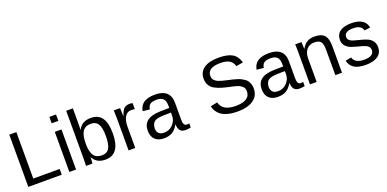

<svg xmlns="http://www.w3.org/2000/svg" viewBox="-7 -1546 4794 2377"><g transform="rotate(-20 2390.0 -357.5)"><path d="M523 0H82V-688H175V-76H523Z M711 -641H623V-725H711ZM711 0H623V-528H711Z M1292 -267Q1292 10 1098 10Q980 10 933 -82H932Q932 -78 930 -36Q928 -4 927 0H842Q845 -26 845 -109V-725H933V-518Q933 -501 931 -443H933Q979 -538 1098 -538Q1197 -538 1244.5 -471Q1292 -404 1292 -267ZM1200 -264Q1200 -374 1170.5 -422Q1141 -470 1075 -470Q1001 -470 967 -419.5Q933 -369 933 -258Q933 -153 966.5 -104Q1000 -55 1074 -55Q1141 -55 1170.5 -104Q1200 -153 1200 -264Z M1491 0H1403V-405Q1403 -460 1400 -528H1483Q1487 -448 1487 -420H1489Q1510 -488 1537 -513Q1564 -538 1615 -538Q1630 -538 1650 -533V-453Q1632 -458 1604 -458Q1549 -458 1520 -410.5Q1491 -363 1491 -275Z M1869 10Q1791 10 1750 -31.5Q1709 -73 1709 -147Q1709 -230 1764 -273.5Q1819 -317 1938 -320L2056 -322V-351Q2056 -415 2029 -443Q2002 -471 1943 -471Q1884 -471 1857 -451.5Q1830 -432 1825 -387L1733 -396Q1755 -538 1945 -538Q2044 -538 2094.5 -492.5Q2145 -447 2145 -360V-133Q2145 -92 2156 -73Q2167 -54 2194 -54Q2208 -54 2223 -58V-3Q2188 5 2155 5Q2107 5 2084.5 -20.5Q2062 -46 2059 -101H2056Q2023 -42 1978.5 -16Q1934 10 1869 10ZM1889 -56Q1959 -53 2008 -103.5Q2057 -154 2056 -217V-261L1960 -259Q1871 -257 1837.5 -232Q1804 -207 1800 -146Q1800 -103 1823 -79.5Q1846 -56 1889 -56Z M3122 -190Q3122 -95 3047.5 -42.5Q2973 10 2838 10Q2586 10 2546 -165L2637 -183Q2666 -63 2841 -63Q2932 -63 2981 -94Q3030 -125 3030 -185Q3030 -207 3024.5 -223.5Q3019 -240 3002.5 -253Q2986 -266 2975 -273.5Q2964 -281 2932 -290Q2900 -299 2886 -302.5Q2872 -306 2828 -315Q2822 -316 2819 -317Q2680 -348 2629 -394Q2579 -439 2579 -514Q2579 -603 2646.5 -650.5Q2714 -698 2840 -698Q2958 -698 3019.5 -662Q3081 -626 3106 -540L3014 -524Q2999 -578 2957 -603Q2915 -628 2839 -628Q2669 -628 2669 -519Q2669 -488 2686 -466Q2703 -446 2735 -431Q2769 -416 2861 -396Q2898 -388 2916.5 -383.5Q2935 -379 2967.5 -369Q3000 -359 3017.5 -350Q3035 -341 3058.5 -325Q3082 -309 3093.5 -291Q3105 -273 3113.5 -247Q3122 -221 3122 -190Z M3370 10Q3292 10 3251 -31.5Q3210 -73 3210 -147Q3210 -230 3265 -273.5Q3320 -317 3439 -320L3557 -322V-351Q3557 -415 3530 -443Q3503 -471 3444 -471Q3385 -471 3358 -451.5Q3331 -432 3326 -387L3234 -396Q3256 -538 3446 -538Q3545 -538 3595.5 -492.5Q3646 -447 3646 -360V-133Q3646 -92 3657 -73Q3668 -54 3695 -54Q3709 -54 3724 -58V-3Q3689 5 3656 5Q3608 5 3585.5 -20.5Q3563 -46 3560 -101H3557Q3524 -42 3479.5 -16Q3435 10 3370 10ZM3390 -56Q3460 -53 3509 -103.5Q3558 -154 3557 -217V-261L3461 -259Q3372 -257 3338.5 -232Q3305 -207 3301 -146Q3301 -103 3324 -79.5Q3347 -56 3390 -56Z M4215 0H4127V-335Q4127 -412 4103.5 -441Q4080 -470 4018 -470Q3954 -470 3917.5 -426.5Q3881 -383 3881 -306V0H3793V-416Q3793 -509 3790 -528H3873Q3874 -527 3874 -515Q3876 -483 3877 -438H3879Q3909 -492 3948.5 -515Q3988 -538 4048 -538Q4136 -538 4175.5 -494.5Q4215 -451 4215 -352Z M4744 -146Q4744 -71 4688 -30.5Q4632 10 4530 10Q4431 10 4377.5 -22.5Q4324 -55 4308 -124L4385 -139Q4408 -57 4530 -57Q4658 -57 4658 -139Q4658 -170 4636.5 -189.5Q4615 -209 4568 -222L4505 -239Q4426 -259 4397 -277Q4329 -317 4329 -389Q4329 -461 4380.5 -499Q4432 -537 4530 -537Q4708 -537 4735 -407L4655 -397Q4641 -470 4530 -470Q4414 -470 4414 -397Q4414 -375 4426 -360Q4439 -345 4461 -335Q4481 -326 4557 -307Q4623 -291 4658 -275Q4690 -260 4706 -242Q4744 -204 4744 -146Z"/></g></svg>

Font: Libra Sans
Style: Regular
Weight: 400
Foundry: Context Ltd
Version: Version 1.002